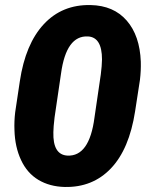

<svg xmlns="http://www.w3.org/2000/svg" viewBox="-20 -741 606 771"><path d="M239.7 9.8Q179.2 8.3 134 -18.8Q88.9 -45.9 64.5 -98.4Q40 -150.9 38.1 -217.8Q36.6 -253.9 41 -290.5L59.6 -414.6Q82 -564.5 155.8 -643.8Q229.5 -723.1 343.8 -720.7Q436.5 -718.8 489 -658.2Q541.5 -597.7 545.4 -493.2Q546.4 -457 542 -420.4L522.5 -293.9Q499 -142.1 425.5 -64.9Q352.1 12.2 239.7 9.8ZM384.8 -442.4Q389.2 -476.6 389.6 -502.4Q389.6 -591.8 333 -594.7Q246.1 -599.1 225.1 -445.8L199.2 -270Q194.3 -229.5 194.3 -210Q191.9 -119.6 250.5 -116.2Q338.9 -111.8 359.4 -269Z"/></svg>

Font: TypoPRO Roboto
Style: Italic
Weight: 900
Italic angle: -12°
Designer: Google
Version: Version 2.136; 2016